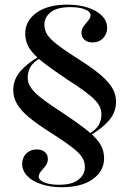

<svg xmlns="http://www.w3.org/2000/svg" viewBox="-20 -602 550 815"><path d="M361.3 -26.6 354.8 -32.3Q389.5 -52.4 400 -73Q410.5 -93.5 410.5 -115.3Q410.5 -132.3 404.4 -146.8Q398.4 -161.3 382.7 -177.8Q366.9 -194.4 338.3 -215.3Q309.7 -236.3 264.5 -265.3Q210.5 -301.6 175.4 -327.8Q140.3 -354 121.4 -375.4Q102.4 -396.8 94.8 -416.9Q87.1 -437.1 87.1 -459.7Q87.1 -513.7 135.1 -548Q183.1 -582.3 265.3 -582.3Q314.5 -582.3 352.8 -569.8Q391.1 -557.3 412.9 -535.1Q434.7 -512.9 434.7 -483.1Q434.7 -457.3 417.3 -439.5Q400 -421.8 372.6 -421.8Q351.6 -421.8 338.7 -433.1Q325.8 -444.4 325.8 -462.1Q325.8 -478.2 335.5 -491.1Q345.2 -504 354.8 -515.3Q364.5 -526.6 364.5 -537.1Q364.5 -552.4 340.7 -562.1Q316.9 -571.8 279 -571.8Q222.6 -571.8 195.6 -550.4Q168.5 -529 168.5 -497.6Q168.5 -481.5 174.6 -466.5Q180.6 -451.6 197.2 -435.1Q213.7 -418.5 244.4 -396.8Q275 -375 323.4 -344.4Q375 -311.3 407.7 -283.5Q440.3 -255.6 456.5 -228.6Q472.6 -201.6 472.6 -170.2Q472.6 -125 441.9 -89.9Q411.3 -54.8 361.3 -26.6ZM242.7 192.7Q194.4 192.7 156 180.2Q117.7 167.7 96 145.2Q74.2 122.6 74.2 93.5Q74.2 66.9 91.5 49.6Q108.9 32.3 136.3 32.3Q157.3 32.3 170.2 43.1Q183.1 54 183.1 72.6Q183.1 88.7 173.4 101.6Q163.7 114.5 154 125.4Q144.4 136.3 144.4 147.6Q144.4 162.9 168.5 172.6Q192.7 182.3 229.8 182.3Q286.3 182.3 313.3 160.5Q340.3 138.7 340.3 108.1Q340.3 91.1 334.3 76.6Q328.2 62.1 311.7 45.6Q295.2 29 264.5 7.3Q233.9 -14.5 185.5 -45.2Q133.9 -78.2 100.8 -106Q67.7 -133.9 52 -161.3Q36.3 -188.7 36.3 -219.4Q36.3 -264.5 66.5 -299.6Q96.8 -334.7 147.6 -362.9L154 -357.3Q120.2 -337.9 108.9 -317.3Q97.6 -296.8 97.6 -274.2Q97.6 -257.3 104 -242.7Q110.5 -228.2 126.2 -211.7Q141.9 -195.2 170.6 -174.2Q199.2 -153.2 244.4 -124.2Q298.4 -87.9 333.1 -61.7Q367.7 -35.5 387.1 -14.1Q406.5 7.3 414.1 27.4Q421.8 47.6 421.8 70.2Q421.8 124.2 373.8 158.5Q325.8 192.7 242.7 192.7Z"/></svg>

Font: Playfair 144pt SemiExpanded SemiBold
Style: Regular
Weight: 600
Width: 6
Designer: Claus Eggers Sørensen
Foundry: Claus Eggers Sørensen
Version: Version 2.203